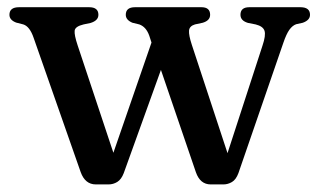

<svg xmlns="http://www.w3.org/2000/svg" viewBox="-20 -490 864 519"><path d="M273.5 8.5H239Q210 8.5 198 -25L71 -387.5Q60.5 -418.5 43 -424L23.5 -429Q5.5 -436 5.5 -450Q5.5 -470.5 31.5 -470.5H221Q246 -470.5 246 -450Q246 -434.5 225 -428L206 -424Q183 -418.5 181.8 -407Q180.5 -395.5 190 -367L286.5 -77L389.5 -375L383.5 -393.5Q375 -417.5 356.5 -424L338 -428.5Q320 -436 320 -450Q320 -470.5 345 -470.5H524.5Q548 -470.5 548 -450Q548 -434.5 528 -428.5L507 -424Q492 -419.5 491 -407.2Q490 -395 498.5 -369L595 -76L689.5 -366.5Q699 -394.5 695 -406.8Q691 -419 671 -424L650.5 -428Q630 -434 630 -450Q630 -470.5 654 -470.5H792Q818 -470.5 818 -450Q818 -435.5 798.5 -428.5L780.5 -424.5Q770.5 -421 762.2 -409.5Q754 -398 746 -374.5L624.5 -22Q618 -4.5 607 2Q596 8.5 584 8.5H549.5Q521 8.5 509.5 -24.5L415 -301L314.5 -22Q308 -5 297 1.8Q286 8.5 273.5 8.5Z"/></svg>

Font: Fraunces 9pt Soft
Style: Regular
Weight: 400
Version: Version 1.000;[0bf87f6ff]